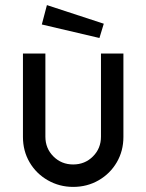

<svg xmlns="http://www.w3.org/2000/svg" viewBox="-20 -723 574 753"><path d="M70 -186V-513H158V-187Q158 -141 189.5 -109.5Q221 -78 267 -78Q313 -78 344.5 -109.5Q376 -141 376 -187V-513H464V-186Q464 -131 438 -86.5Q412 -42 367 -16Q322 10 267 10Q213 10 167.5 -16Q122 -42 96 -86.5Q70 -131 70 -186ZM144 -627 164 -703 387 -630 370 -574Z"/></svg>

Font: Lineal
Style: Regular
Weight: 400
Designer: Created by Frank Adebiaye with contributions from Anton Moglia & Ariel Martín Pérez
Created by Frank ADEBIAYE with FontF
Foundry: Velvetyne Type Foundry
Version: Version 2.000